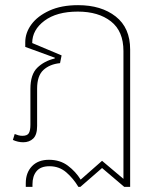

<svg xmlns="http://www.w3.org/2000/svg" viewBox="-20 -545 617 745"><path d="M80 180V166Q80 125 104 100Q128 75 170 75Q213 75 243.5 98Q274 121 293 152L376 79L459 149V-347Q459 -424 410.5 -462Q362 -500 282 -500Q200 -500 152.5 -464.5Q105 -429 105 -378L219 -330L213 -300Q173 -296 148.5 -273.5Q124 -251 124 -201V-56Q124 -22 109 -7.5Q94 7 70 7Q50 7 30 -2L37 -25Q44 -22 51.5 -20Q59 -18 67 -18Q86 -18 92 -28.5Q98 -39 98 -61V-200Q98 -256 124.5 -282Q151 -308 192 -318L193 -321L78 -363V-381Q78 -418 102 -450.5Q126 -483 172 -504Q218 -525 283 -525Q373 -525 429 -481Q485 -437 485 -353V180H462L376 107L292 180H284Q265 148 237.5 124Q210 100 172 100Q138 100 122 119Q106 138 106 170V180Z"/></svg>

Font: Noto Sans Thai UI Thin
Style: Regular
Weight: 100
Designer: Monotype Design Team
Foundry: Monotype Imaging Inc.
Version: Version 2.000